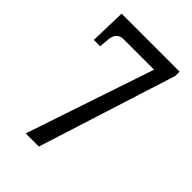

<svg xmlns="http://www.w3.org/2000/svg" viewBox="-211 -806 899 899"><g transform="rotate(45 238.5 -357.0)"><path d="M130 0 344 -636H141Q97 -636 92 -583L88 -535H46L51 -714H435V-686L217 0Z"/></g></svg>

Font: Noto Serif Myanmar Cond
Style: Regular
Weight: 400
Width: 3
Designer: Ben Mitchell and the Monotype Design Team
Foundry: Monotype Imaging Inc.
Version: Version 2.106; ttfautohint (v1.8.4.7-5d5b)